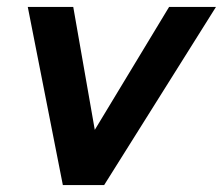

<svg xmlns="http://www.w3.org/2000/svg" viewBox="-20 -533 642 553"><path d="M161 0 60 -513H191L253 -159L467 -513H602L280 0Z"/></svg>

Font: Rosa Sans SemiBold
Style: Italic
Weight: 600
Italic angle: -12°
Designer: Pentagram / MCKL
Foundry: Pentagram / MCKL
Version: Version 1.005;September 16, 2019;FontCreator 11.5.0.2425 64-